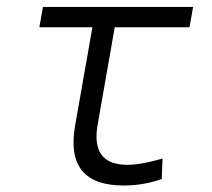

<svg xmlns="http://www.w3.org/2000/svg" viewBox="-20 -538 626 567"><path d="M345.2 9.8C384.3 9.8 421.9 3.4 457.5 -9.3L460 -69.8C417 -57.1 382.3 -51.3 356 -51.3C284.2 -51.3 254.9 -89.8 268.1 -168.5L318.8 -457.5H539.6L550.3 -517.6H106.9L96.2 -457.5H252.9L201.7 -166.5C181.2 -48.8 229 9.8 345.2 9.8Z"/></svg>

Font: Cascadia Mono NF Light
Style: Italic
Weight: 300
Italic angle: -10°
Monospace: yes
Designer: Aaron Bell
Foundry: Saja Typeworks
Version: Version 2404.023